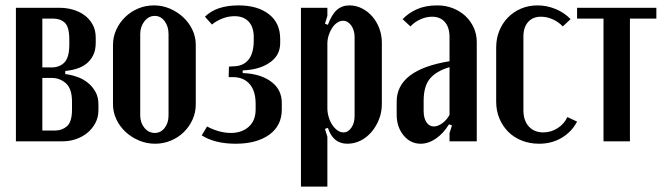

<svg xmlns="http://www.w3.org/2000/svg" viewBox="-20 -524 2467 712"><path d="M335 -366Q335 -337 325 -318Q315 -299 300 -287.5Q285 -276 267 -270Q249 -264 232 -262L222 -261V-249L232 -248Q250 -245 270 -237.5Q290 -230 306.5 -216.5Q323 -203 334 -183.5Q345 -164 345 -137V-116Q345 -89 333.5 -67.5Q322 -46 303.5 -31Q285 -16 261.5 -8Q238 0 213 0H39V-495H203Q226 -495 249.5 -488.5Q273 -482 292 -468.5Q311 -455 323 -434Q335 -413 335 -384ZM172 -274Q201 -274 219 -292.5Q237 -311 237 -359V-377Q237 -424 220.5 -439.5Q204 -455 178 -455H137V-274ZM247 -147Q247 -195 224.5 -215Q202 -235 172 -235H137V-40H185Q210 -40 228.5 -56Q247 -72 247 -118Z M551 -504Q582 -504 610 -492Q638 -480 659.5 -460Q681 -440 693.5 -413.5Q706 -387 706 -357V-137Q706 -107 694 -80.5Q682 -54 661.5 -34Q641 -14 613.5 -2.5Q586 9 555 9Q524 9 495.5 -3Q467 -15 445.5 -35Q424 -55 411.5 -81.5Q399 -108 399 -137V-357Q399 -387 411 -413.5Q423 -440 444 -460.5Q465 -481 492.5 -492.5Q520 -504 551 -504ZM554 -465Q531 -465 515.5 -445Q500 -425 500 -398V-96Q500 -69 515.5 -50Q531 -31 554 -31Q576 -31 590.5 -49.5Q605 -68 605 -96V-398Q605 -426 590.5 -445.5Q576 -465 554 -465Z M854 9Q777 9 728 -22L748 -55Q768 -44 791 -37.5Q814 -31 836 -31Q877 -31 902.5 -54Q928 -77 928 -118V-139Q928 -187 905.5 -212.5Q883 -238 844 -238H828L829 -277L844 -278Q881 -278 901 -302Q921 -326 921 -375V-386Q921 -424 902 -444Q883 -464 850 -464Q827 -464 805 -455.5Q783 -447 766 -433L740 -462Q782 -504 865 -504Q935 -504 977 -471.5Q1019 -439 1019 -380V-364Q1019 -321 984.5 -295Q950 -269 896 -264L880 -263V-253L896 -252Q953 -247 989 -218.5Q1025 -190 1025 -142V-118Q1025 -58 978.5 -24.5Q932 9 854 9Z M1185 -436 1196 -432Q1210 -470 1229 -487Q1248 -504 1276 -504Q1300 -504 1322 -493Q1344 -482 1360.5 -463Q1377 -444 1386.5 -419Q1396 -394 1396 -366V-138Q1396 -108 1385.5 -81.5Q1375 -55 1357.5 -34.5Q1340 -14 1317 -2.5Q1294 9 1268 9Q1215 9 1196 -50L1185 -46L1194 -17V168H1096V-495H1194V-465ZM1194 -123Q1194 -106 1199 -89.5Q1204 -73 1212.5 -60.5Q1221 -48 1231.5 -40.5Q1242 -33 1254 -33Q1271 -33 1283 -50.5Q1295 -68 1295 -94V-386Q1295 -412 1282.5 -429.5Q1270 -447 1252 -447Q1241 -447 1230.5 -440Q1220 -433 1212 -421Q1204 -409 1199 -393.5Q1194 -378 1194 -361Z M1451 -147Q1451 -265 1647 -297V-386Q1647 -422 1630 -442Q1613 -462 1582 -462Q1561 -462 1539.5 -452.5Q1518 -443 1502 -426L1473 -453Q1495 -476 1526.5 -490Q1558 -504 1602 -504Q1633 -504 1659.5 -493.5Q1686 -483 1705.5 -465Q1725 -447 1736.5 -422Q1748 -397 1748 -368V0H1647V-30L1656 -59L1645 -63Q1625 -30 1597 -10.5Q1569 9 1540 9Q1502 9 1476.5 -22Q1451 -53 1451 -99ZM1589 -55Q1603 -55 1619.5 -66.5Q1636 -78 1647 -98V-275Q1597 -260 1574 -232Q1551 -204 1551 -150V-113Q1551 -86 1561.5 -70.5Q1572 -55 1589 -55Z M1820 -348Q1820 -381 1831.5 -409.5Q1843 -438 1863.5 -459Q1884 -480 1912 -492Q1940 -504 1973 -504Q2008 -504 2040.5 -490.5Q2073 -477 2096 -453L2067 -426Q2051 -443 2029.5 -452.5Q2008 -462 1986 -462Q1956 -462 1938.5 -442.5Q1921 -423 1921 -389V-115Q1921 -77 1941 -55Q1961 -33 1995 -33Q2023 -33 2047.5 -48.5Q2072 -64 2084 -90L2120 -73Q2100 -35 2063 -13Q2026 9 1979 9Q1945 9 1915.5 -2.5Q1886 -14 1865 -35Q1844 -56 1832 -84.5Q1820 -113 1820 -147Z M2414 -455H2316V0H2218V-455H2120V-495H2414Z"/></svg>

Font: Moniqa Paragraph
Style: Bold
Weight: 700
Designer: Rajesh Rajput
Foundry: Rajesh Rajput
Version: Version 1.000